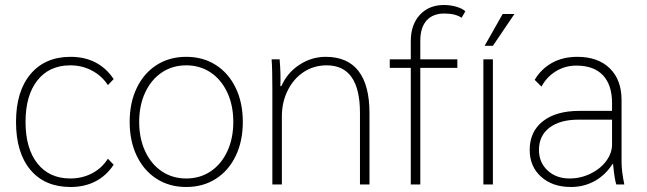

<svg xmlns="http://www.w3.org/2000/svg" viewBox="-20 -737 2585 767"><path d="M44 -250Q44 -372 102 -441Q160 -510 262 -510Q318 -510 361.5 -487.5Q405 -465 434 -421L411 -397Q387 -434 347.5 -455Q308 -476 261 -476Q177 -476 129.5 -416Q82 -356 82 -250Q82 -144 129.5 -84Q177 -24 261 -24Q308 -24 347.5 -44.5Q387 -65 411 -103L434 -79Q405 -35 361.5 -12.5Q318 10 262 10Q159 10 101.5 -58.5Q44 -127 44 -250Z M498 -250Q498 -327 526.5 -386Q555 -445 606 -477.5Q657 -510 724 -510Q791 -510 842 -477.5Q893 -445 921.5 -386Q950 -327 950 -250Q950 -173 921.5 -114Q893 -55 842 -22.5Q791 10 724 10Q657 10 606 -22.5Q555 -55 526.5 -114Q498 -173 498 -250ZM912 -250Q912 -316 888 -367.5Q864 -419 821.5 -447.5Q779 -476 724 -476Q669 -476 626.5 -447.5Q584 -419 560 -367.5Q536 -316 536 -250Q536 -184 560 -132.5Q584 -81 626.5 -52.5Q669 -24 724 -24Q779 -24 821.5 -52.5Q864 -81 888 -132.5Q912 -184 912 -250Z M1068 -380Q1068 -463 1065 -500H1097Q1102 -444 1100 -393H1104Q1128 -447 1176.5 -478.5Q1225 -510 1281 -510Q1368 -510 1412 -453.5Q1456 -397 1456 -285V0H1418V-286Q1418 -476 1285 -476Q1234 -476 1193.5 -449.5Q1153 -423 1129.5 -376Q1106 -329 1106 -272V0H1068Z M1621 -466H1537V-500H1621V-572Q1621 -639 1657.5 -678Q1694 -717 1753 -717Q1780 -717 1803.5 -710Q1827 -703 1839 -692L1824 -666Q1799 -683 1755 -683Q1709 -683 1684 -655Q1659 -627 1659 -574V-500H1807V-466H1659V0H1621Z M1911 -500H1949V0H1911ZM1988 -681H2035L1949 -554H1916Z M2096 -138Q2096 -211 2148.5 -252.5Q2201 -294 2294 -294H2425V-325Q2425 -398 2388.5 -436.5Q2352 -475 2282 -475Q2238 -475 2201 -452.5Q2164 -430 2143 -391L2116 -418Q2142 -462 2185.5 -486Q2229 -510 2286 -510Q2369 -510 2416 -464Q2463 -418 2463 -337V-88Q2463 -54 2474 0H2442Q2435 -20 2429 -82H2427Q2399 -38 2356 -14Q2313 10 2261 10Q2187 10 2141.5 -31Q2096 -72 2096 -138ZM2425 -160V-259H2291Q2217 -259 2175 -227Q2133 -195 2133 -138Q2133 -88 2167.5 -56Q2202 -24 2255 -24Q2299 -24 2338.5 -43Q2378 -62 2401.5 -93.5Q2425 -125 2425 -160Z"/></svg>

Font: Sarabun Thin
Style: Regular
Weight: 250
Designer: Suppakit Chalermlarp | Katatrad Co.,Ltd.
Foundry: Cadson Demak Co.,Ltd.
Version: Version 1.000; ttfautohint (v1.6)